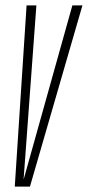

<svg xmlns="http://www.w3.org/2000/svg" viewBox="-20 -695 327 715"><path d="M35 0H91.5L287 -675H249.5L68.5 -28.5H68L115.5 -675H79Z"/></svg>

Font: Anybody ExtraCondensed ExtraLight
Style: Italic
Weight: 250
Width: 2
Italic angle: -10°
Version: Version 1.113;gftools[0.9.25]